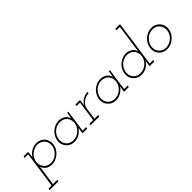

<svg xmlns="http://www.w3.org/2000/svg" viewBox="47 -1671 2843 2843"><g transform="rotate(-45 1468.0 -250.0)"><path d="M1 223H66L147 -348H73L77 -375H172Q169 -350 167 -323.5Q165 -297 161 -271Q173 -294 192 -314Q211 -334 236 -349Q261 -364 289 -373Q317 -382 347 -382Q388 -382 421.5 -366.5Q455 -351 478 -324.5Q501 -298 511.5 -262.5Q522 -227 516 -187Q510 -146 489.5 -110.5Q469 -75 438.5 -49Q408 -23 370.5 -7.5Q333 8 292 8Q232 8 191.5 -22.5Q151 -53 139 -99Q137 -83 136.5 -74.5Q136 -66 134 -50L95 223H184L181 250H-2ZM488 -187Q492 -222 483.5 -252.5Q475 -283 455.5 -305.5Q436 -328 407 -341Q378 -354 344 -354Q308 -354 276 -341Q244 -328 218 -305Q192 -283 174.5 -252.5Q157 -222 152 -187Q148 -152 156.5 -122Q165 -92 185 -69Q204 -45 232.5 -32Q261 -19 296 -19Q331 -19 363.5 -32Q396 -45 422 -69Q448 -92 465.5 -122Q483 -152 488 -187Z M597 -188Q603 -228 623 -264Q643 -300 673.5 -326Q704 -352 741 -367.5Q778 -383 820 -383Q850 -383 875.5 -374.5Q901 -366 922 -352Q942 -336 955.5 -316Q969 -296 974 -274Q978 -299 983 -324Q988 -349 992 -375H1014L965 -27H1039L1035 0H936L942 -47Q944 -61 946.5 -74.5Q949 -88 951 -101Q943 -87 932 -73.5Q921 -60 906 -48Q879 -23 842.5 -8Q806 7 765 7Q724 7 690.5 -8.5Q657 -24 635 -51Q612 -77 601.5 -112Q591 -147 597 -188ZM625 -188Q620 -152 629 -121Q638 -90 658 -68Q678 -46 706 -33.5Q734 -21 768 -21Q803 -21 836 -34Q869 -47 895 -70Q921 -92 938.5 -122.5Q956 -153 960 -188Q965 -223 956.5 -253.5Q948 -284 928 -307Q909 -330 879.5 -342.5Q850 -355 816 -355Q780 -355 748 -342.5Q716 -330 690 -307Q664 -284 647 -253.5Q630 -223 625 -188Z M1108 -27H1186L1232 -348H1158L1162 -375H1257L1252 -331Q1250 -316 1249.5 -304.5Q1249 -293 1247 -277Q1261 -302 1281 -321.5Q1301 -341 1324 -354Q1347 -367 1372.5 -374.5Q1398 -382 1423 -382L1418 -355Q1385 -354 1355 -343Q1325 -332 1301 -313Q1277 -294 1260.5 -268Q1244 -242 1240 -212L1214 -27H1292L1289 0H1105Z M1467 -188Q1473 -228 1493 -264Q1513 -300 1543.5 -326Q1574 -352 1611 -367.5Q1648 -383 1690 -383Q1720 -383 1745.5 -374.5Q1771 -366 1792 -352Q1812 -336 1825.5 -316Q1839 -296 1844 -274Q1848 -299 1853 -324Q1858 -349 1862 -375H1884L1835 -27H1909L1905 0H1806L1812 -47Q1814 -61 1816.5 -74.5Q1819 -88 1821 -101Q1813 -87 1802 -73.5Q1791 -60 1776 -48Q1749 -23 1712.5 -8Q1676 7 1635 7Q1594 7 1560.5 -8.5Q1527 -24 1505 -51Q1482 -77 1471.5 -112Q1461 -147 1467 -188ZM1495 -188Q1490 -152 1499 -121Q1508 -90 1528 -68Q1548 -46 1576 -33.5Q1604 -21 1638 -21Q1673 -21 1706 -34Q1739 -47 1765 -70Q1791 -92 1808.5 -122.5Q1826 -153 1830 -188Q1835 -223 1826.5 -253.5Q1818 -284 1798 -307Q1779 -330 1749.5 -342.5Q1720 -355 1686 -355Q1650 -355 1618 -342.5Q1586 -330 1560 -307Q1534 -284 1517 -253.5Q1500 -223 1495 -188Z M2348 -47Q2349 -61 2351.5 -74.5Q2354 -88 2356 -101Q2330 -55 2281 -24Q2232 7 2170 7Q2129 7 2095.5 -8.5Q2062 -24 2039.5 -50.5Q2017 -77 2006.5 -112Q1996 -147 2002 -188Q2008 -228 2028 -264Q2048 -300 2078.5 -326Q2109 -352 2146 -367.5Q2183 -383 2225 -383Q2283 -383 2324 -352.5Q2365 -322 2378 -276Q2382 -301 2385 -327Q2388 -353 2392 -379L2441 -723H2369L2373 -750H2472L2370 -27H2444L2440 0H2341ZM2030 -188Q2025 -152 2034 -121.5Q2043 -91 2063 -68Q2082 -46 2110 -33.5Q2138 -21 2173 -21Q2208 -21 2241 -34Q2274 -47 2300 -70Q2326 -92 2343.5 -122.5Q2361 -153 2365 -188Q2370 -222 2361.5 -252.5Q2353 -283 2334 -306Q2315 -329 2285.5 -342.5Q2256 -356 2221 -356Q2185 -356 2153 -343Q2121 -330 2095 -307Q2069 -284 2052 -253.5Q2035 -223 2030 -188Z M2538 -188Q2544 -228 2564 -264Q2584 -300 2614 -326.5Q2644 -353 2681.5 -368.5Q2719 -384 2760 -384Q2801 -384 2835 -368.5Q2869 -353 2892 -326.5Q2915 -300 2925.5 -264Q2936 -228 2930 -188Q2924 -147 2904 -112Q2884 -77 2853.5 -50.5Q2823 -24 2784.5 -8.5Q2746 7 2706 7Q2665 7 2631.5 -8.5Q2598 -24 2575.5 -50.5Q2553 -77 2542.5 -112Q2532 -147 2538 -188ZM2566 -188Q2561 -153 2569.5 -122.5Q2578 -92 2597.5 -69.5Q2617 -47 2645 -34Q2673 -21 2709 -21Q2743 -21 2776 -34Q2809 -47 2835 -69.5Q2861 -92 2878.5 -122.5Q2896 -153 2900 -188Q2905 -222 2896 -252.5Q2887 -283 2867.5 -306.5Q2848 -330 2819 -343Q2790 -356 2756 -356Q2721 -356 2689 -343Q2657 -330 2631 -306.5Q2605 -283 2587.5 -252.5Q2570 -222 2566 -188Z"/></g></svg>

Font: Josefin Slab Light
Style: Italic
Weight: 300
Italic angle: -12°
Designer: Santiago Orozco
Foundry: Typemade
Version: Version 2.000